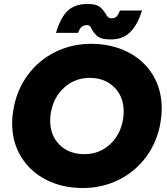

<svg xmlns="http://www.w3.org/2000/svg" viewBox="-20 -932 840 964"><path d="M41 -312Q41 -346 47 -380Q63 -478 118 -553.5Q173 -629 256.5 -670.5Q340 -712 438 -712Q539 -712 620 -671.5Q701 -631 746.5 -557Q792 -483 792 -387Q792 -354 786 -318Q770 -221 715 -146Q660 -71 577 -29.5Q494 12 396 12Q294 12 213.5 -28.5Q133 -69 87 -143Q41 -217 41 -312ZM232 -326Q232 -251 279.5 -204.5Q327 -158 404 -158Q478 -158 531.5 -206.5Q585 -255 598 -334Q601 -354 601 -372Q601 -447 553.5 -494Q506 -541 430 -541Q356 -541 302 -492Q248 -443 235 -364Q232 -345 232 -326ZM442 -783Q437 -795 431.5 -800.5Q426 -806 416 -806Q402 -806 391 -798Q380 -790 372 -767H261Q285 -846 321 -879Q357 -912 418 -912Q460 -912 478 -899.5Q496 -887 509 -865Q516 -852 522.5 -846Q529 -840 541 -840Q557 -840 566.5 -850.5Q576 -861 582 -879H693Q670 -806 633 -770Q596 -734 537 -734Q492 -734 473.5 -747Q455 -760 442 -783Z"/></svg>

Font: Oak Sans Black
Style: Italic
Weight: 900
Italic angle: -9.5°
Foundry: Erik Kennedy, Walven
Version: Version 1.000